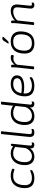

<svg xmlns="http://www.w3.org/2000/svg" viewBox="1754 -2546 799 4347"><g transform="rotate(-90 2153.5 -372.5)"><path d="M291 6Q68 6 68 -207Q68 -305 99.5 -377.5Q131 -450 193.5 -489.5Q256 -529 348 -529Q388 -529 425 -521.5Q462 -514 485.5 -503.5Q509 -493 509 -483Q509 -475 501 -460Q493 -445 486 -445Q480 -445 463 -452Q446 -459 415.5 -466Q385 -473 340 -473Q235 -473 185 -402Q135 -331 135 -210Q135 -128 174 -89Q213 -50 298 -50Q345 -50 380 -60Q415 -70 436.5 -80.5Q458 -91 463 -91Q470 -91 473 -77Q476 -63 476 -54Q476 -46 452 -31.5Q428 -17 386.5 -5.5Q345 6 291 6Z M780 7Q732 7 688.5 -13.5Q645 -34 617 -81.5Q589 -129 589 -208Q589 -307 621.5 -378.5Q654 -450 714 -489.5Q774 -529 857 -529Q909 -529 951 -511Q993 -493 1012 -474Q1020 -506 1026.5 -515.5Q1033 -525 1048 -525H1053Q1065 -525 1069 -518.5Q1073 -512 1072 -498L1031 -95Q1026 -49 1062 -49Q1076 -49 1084.5 -52Q1093 -55 1098 -55Q1103 -55 1103 -48Q1103 -45 1102 -36Q1101 -27 1098 -17Q1094 -4 1076 1Q1058 6 1045 6Q1009 6 986 -16.5Q963 -39 967 -92Q931 -40 881.5 -16.5Q832 7 780 7ZM793 -49Q823 -49 857.5 -63.5Q892 -78 923.5 -110.5Q955 -143 976 -196L994 -367Q996 -380 998 -396Q1000 -412 1002 -425Q985 -443 945 -458.5Q905 -474 852 -474Q757 -474 706.5 -401.5Q656 -329 656 -211Q656 -124 694 -86.5Q732 -49 793 -49Z M1328 6Q1270 6 1245.5 -26Q1221 -58 1228 -126L1291 -734Q1293 -752 1324 -752H1328Q1357 -752 1355 -734L1292 -120Q1287 -79 1299 -64.5Q1311 -50 1344 -50Q1368 -50 1383.5 -54.5Q1399 -59 1404 -59Q1409 -59 1409 -52Q1409 -48 1408 -39.5Q1407 -31 1404 -21Q1399 -7 1374.5 -0.5Q1350 6 1328 6Z M1696 7Q1600 7 1548.5 -49Q1497 -105 1497 -211Q1497 -306 1528 -377.5Q1559 -449 1620 -488.5Q1681 -528 1769 -528Q1818 -528 1861 -513Q1904 -498 1933 -475L1960 -734Q1963 -752 1991 -752H1997Q2027 -752 2025 -733L1959 -95Q1954 -49 1990 -49Q2004 -49 2012.5 -52Q2021 -55 2026 -55Q2031 -55 2031 -48Q2031 -45 2030 -36Q2029 -27 2026 -17Q2022 -4 2004 1Q1986 6 1973 6Q1937 6 1914 -16Q1891 -38 1895 -92Q1860 -42 1808.5 -17.5Q1757 7 1696 7ZM1708 -49Q1763 -49 1817.5 -82Q1872 -115 1904 -196L1922 -361Q1925 -391 1929 -419Q1902 -443 1861.5 -458Q1821 -473 1773 -473Q1699 -473 1653 -440Q1607 -407 1585.5 -348.5Q1564 -290 1564 -215Q1564 -49 1708 -49Z M2385 6Q2146 6 2146 -204Q2146 -299 2177 -372.5Q2208 -446 2271 -487.5Q2334 -529 2429 -529Q2523 -529 2572 -489.5Q2621 -450 2621 -393Q2621 -305 2551 -264.5Q2481 -224 2357 -224Q2315 -224 2277.5 -228Q2240 -232 2212 -239Q2211 -230 2211 -221.5Q2211 -213 2211 -203Q2211 -50 2388 -50Q2441 -50 2479 -62.5Q2517 -75 2538.5 -87.5Q2560 -100 2565 -100Q2572 -100 2576.5 -86Q2581 -72 2581 -63Q2581 -52 2554 -35.5Q2527 -19 2482.5 -6.5Q2438 6 2385 6ZM2352 -278Q2408 -278 2454 -288Q2500 -298 2528 -322Q2556 -346 2556 -388Q2556 -428 2521 -450.5Q2486 -473 2424 -473Q2338 -473 2284 -424.5Q2230 -376 2218 -290Q2244 -285 2279.5 -281.5Q2315 -278 2352 -278Z M2786 2Q2757 2 2758 -15L2797 -373Q2800 -404 2801.5 -427.5Q2803 -451 2803 -466Q2803 -482 2802 -491Q2801 -500 2801 -506Q2801 -515 2816 -518.5Q2831 -522 2842 -522Q2854 -522 2859 -504Q2864 -486 2863 -439Q2891 -481 2933 -505Q2975 -529 3026 -529Q3051 -529 3068 -522.5Q3085 -516 3084 -502Q3084 -489 3076.5 -474Q3069 -459 3062 -459Q3055 -459 3040 -464Q3025 -469 2998 -469Q2958 -469 2922.5 -447Q2887 -425 2862 -386L2823 -16Q2821 2 2790 2Z M3345 6Q3233 6 3173.5 -50.5Q3114 -107 3114 -215Q3114 -264 3125 -319Q3136 -374 3165.5 -421.5Q3195 -469 3249.5 -499Q3304 -529 3389 -529Q3498 -529 3557 -471.5Q3616 -414 3616 -306Q3616 -252 3604 -197Q3592 -142 3562 -96Q3532 -50 3479 -22Q3426 6 3345 6ZM3349 -50Q3413 -50 3452.5 -72.5Q3492 -95 3513 -132.5Q3534 -170 3542 -215Q3550 -260 3550 -305Q3550 -473 3383 -473Q3318 -473 3278 -450Q3238 -427 3217 -389Q3196 -351 3188 -306Q3180 -261 3180 -217Q3180 -50 3349 -50ZM3356 -576Q3340 -576 3340 -585Q3340 -591 3356 -615L3407 -692Q3416 -707 3426 -712.5Q3436 -718 3462 -718Q3495 -718 3495 -706Q3495 -695 3461 -660L3402 -598Q3390 -585 3381 -580.5Q3372 -576 3356 -576Z M4213 6Q4189 6 4169.5 -3Q4150 -12 4140 -35Q4130 -58 4134 -100L4160 -353Q4161 -369 4161 -382Q4161 -428 4137 -450.5Q4113 -473 4059 -473Q4005 -473 3950.5 -446Q3896 -419 3863 -375L3824 -16Q3822 2 3792 2H3788Q3759 2 3761 -16L3798 -373Q3801 -401 3802.5 -424.5Q3804 -448 3804 -462Q3804 -479 3803.5 -489Q3803 -499 3803 -505Q3803 -515 3818 -518.5Q3833 -522 3844 -522Q3856 -522 3860 -504.5Q3864 -487 3864 -460Q3864 -447 3862 -433Q3899 -475 3958.5 -502Q4018 -529 4077 -529Q4226 -529 4226 -389Q4226 -375 4224 -360L4198 -95Q4193 -49 4229 -49Q4243 -49 4251.5 -52Q4260 -55 4265 -55Q4271 -55 4271 -48Q4271 -45 4269.5 -36Q4268 -27 4265 -17Q4261 -4 4243 1Q4225 6 4213 6Z"/></g></svg>

Font: Asap Semi Expanded Semi Expanded Light
Style: Italic
Weight: 300
Width: 6
Italic angle: -6°
Designer: Pablo Cosgaya
Foundry: Omnibus-Type
Version: Version 3.001; ttfautohint (v1.8.4.7-5d5b)